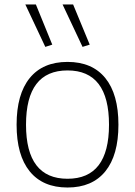

<svg xmlns="http://www.w3.org/2000/svg" viewBox="-20 -826 602 856"><path d="M182 -617 93 -806H140L213 -627ZM348 -617 259 -806H306L380 -627ZM281 10Q171 10 112.5 -62Q54 -134 54 -270Q54 -406 112.5 -478Q171 -550 281 -550Q391 -550 449.5 -478Q508 -406 508 -270Q508 -134 449.5 -62Q391 10 281 10ZM281 -29Q466 -29 466 -270Q466 -512 281 -512Q96 -512 96 -270Q96 -29 281 -29Z"/></svg>

Font: Encode Sans Normal
Style: Thin
Weight: 100
Designer: Pablo Impallari, Andres Torresi
Foundry: Pablo Impallari, Andres Torresi
Version: Version 1.000; ttfautohint (v1.00) -l 8 -r 50 -G 200 -x 14 -